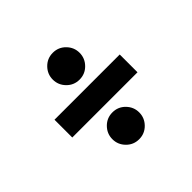

<svg xmlns="http://www.w3.org/2000/svg" viewBox="-137 -785 870 870"><g transform="rotate(-45 298.0 -350.0)"><path d="M89 -293V-407H507V-293ZM212 -159Q212 -194 237 -219.5Q262 -245 298 -245Q334 -245 359 -219.5Q384 -194 384 -159Q384 -124 359 -98.5Q334 -73 298 -73Q262 -73 237 -98.5Q212 -124 212 -159ZM212 -541Q212 -576 237 -601.5Q262 -627 298 -627Q334 -627 359 -601.5Q384 -576 384 -541Q384 -506 359 -480.5Q334 -455 298 -455Q262 -455 237 -480.5Q212 -506 212 -541Z"/></g></svg>

Font: Space Grotesk Frontify
Style: Bold
Weight: 700
Designer: Florian Karsten
Version: Version 2.000